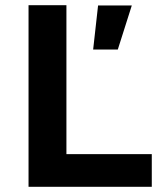

<svg xmlns="http://www.w3.org/2000/svg" viewBox="-20 -720 619 740"><path d="M90 0V-700H236V-126H565V0ZM339 -529 358 -699H488L434 -529Z"/></svg>

Font: Inclusive Sans
Style: Regular
Weight: 400
Designer: Olivia King
Foundry: Olivia King
Version: Version 2.004